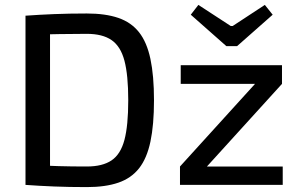

<svg xmlns="http://www.w3.org/2000/svg" viewBox="-20 -754 1220 783"><path d="M334 -699Q410 -699 462.5 -681Q515 -663 547 -622.5Q579 -582 593.5 -513.5Q608 -445 608 -345Q608 -245 593.5 -176.5Q579 -108 547 -67.5Q515 -27 462.5 -9Q410 9 334 9Q262 9 200.5 6.5Q139 4 84 0L126 -80Q168 -78 219.5 -76.5Q271 -75 334 -75Q398 -75 435 -100Q472 -125 487.5 -183.5Q503 -242 503 -345Q503 -448 487.5 -506.5Q472 -565 435 -590.5Q398 -616 334 -616Q272 -616 223 -615Q174 -614 127 -613L84 -690Q139 -694 200.5 -696.5Q262 -699 334 -699ZM184 -690V0H84V-690ZM1021 -413 1130 -412 823 -74 714 -75ZM1133 -75V0H714V-75ZM1130 -488V-412H717V-488ZM1060 -734 1092 -694 947 -566H903L758 -694L789 -734L921 -648H929Z"/></svg>

Font: Exo 2 Medium
Style: Regular
Weight: 500
Designer: Natanael Gama
Foundry: Natanael Gama
Version: Version 2.010